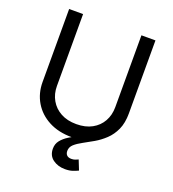

<svg xmlns="http://www.w3.org/2000/svg" viewBox="-164 -852 1068 1187"><g transform="rotate(20 370.0 -258.5)"><path d="M370.1 11.7Q284.2 11.7 220.2 -22Q156.2 -55.7 121.1 -114.3Q85.9 -172.9 85.9 -247.6V-727.5H177.7V-254.9Q177.7 -202.6 201.2 -161.6Q224.6 -120.6 267.6 -97.2Q310.5 -73.7 370.1 -73.7Q430.2 -73.7 472.9 -97.2Q515.6 -120.6 538.6 -161.6Q561.5 -202.6 561.5 -254.9V-727.5H653.8V-247.6Q653.8 -172.9 618.7 -114.3Q583.5 -55.7 519.8 -22Q456.1 11.7 370.1 11.7ZM399.9 211.9Q353 211.9 319.8 187.7Q286.6 163.6 286.6 117.7Q286.6 86.4 304.7 63.7Q322.8 41 352.1 22.7Q381.3 4.4 416.7 -12.9Q452.1 -30.3 487.3 -50.5Q522.5 -70.8 552 -97.2Q581.5 -123.5 599.4 -160.2Q617.2 -196.8 617.2 -247.6H653.8Q653.8 -184.1 633.8 -140.1Q613.8 -96.2 581.8 -66.2Q549.8 -36.1 514.4 -15.6Q479 4.9 447 22Q415 39.1 395 57.1Q375 75.2 375 100.6Q375 118.2 385 128.4Q395 138.7 415.5 138.7Q428.7 138.7 439.7 134.8Q450.7 130.9 459.5 126.5L484.9 190.4Q470.2 197.8 449.5 204.8Q428.7 211.9 399.9 211.9Z"/></g></svg>

Font: Inter 16pt
Style: Regular
Weight: 400
Version: Version 4.001;git-66647c0bb